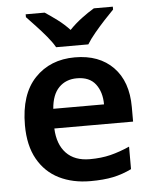

<svg xmlns="http://www.w3.org/2000/svg" viewBox="-54 -812 691 867"><g transform="rotate(-5 291.0 -378.0)"><path d="M299 -553Q409 -553 472.5 -488Q536 -423 536 -307V-241H179Q182 -169 220 -129Q258 -89 327 -89Q379 -89 421 -99.5Q463 -110 508 -130V-28Q467 -8 424 1Q381 10 321 10Q241 10 179.5 -20.5Q118 -51 83 -113Q48 -175 48 -267Q48 -407 117.5 -480Q187 -553 299 -553ZM300 -458Q250 -458 218.5 -426Q187 -394 182 -330H412Q412 -386 384.5 -422Q357 -458 300 -458ZM219 -606Q206 -629 183.5 -656Q161 -683 137 -708.5Q113 -734 95 -753V-766H181Q207 -749 236.5 -727Q266 -705 291 -678Q317 -705 347 -727.5Q377 -750 404 -766H490V-753Q472 -735 448 -709Q424 -683 401.5 -656Q379 -629 365 -606Z"/></g></svg>

Font: Noto Sans Sora Sompeng Semi
Style: Bold
Weight: 700
Designer: Monotype Design Team. David Williams.
Foundry: Monotype Imaging Inc.
Version: Version 2.101; ttfautohint (v1.8.4.7-5d5b)